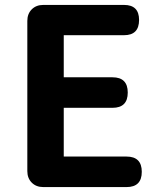

<svg xmlns="http://www.w3.org/2000/svg" viewBox="-20 -760 655 780"><path d="M156 0Q127 0 109 -18Q91 -36 91 -65V-675Q91 -704 109 -722Q127 -740 156 -740H484Q545 -740 545 -679Q545 -617 484 -617H239V-446H437Q499 -446 499 -384Q499 -322 437 -322H239V-124H494Q556 -124 556 -62Q556 0 494 0H323Z"/></svg>

Font: GenSenRounded JP B
Style: Regular
Weight: 700
Version: Version 1.501;PS 1;hotconv 16.6.51;makeotf.lib2.5.65220